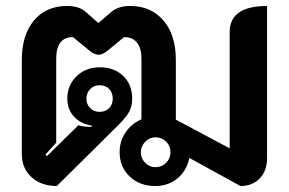

<svg xmlns="http://www.w3.org/2000/svg" viewBox="-20 -613 965 642"><path d="M53 -98V-413Q53 -496 93.5 -544.5Q134 -593 204 -593Q246 -593 268 -572L309 -536L351 -572Q374 -593 415 -593Q485 -593 526.5 -544.5Q568 -496 568 -413V-213L748 -117V-506Q748 -593 873 -593V-85Q873 -42 848.5 -16.5Q824 9 784 9L613 -85Q605 -43 574 -17Q543 9 499 9Q447 9 413.5 -23Q380 -55 380 -105Q380 -141 400 -170.5Q420 -200 453 -214V-417Q453 -452 438 -470.5Q423 -489 395 -489L339 -443Q323 -430 310 -430Q296 -430 280 -443L224 -489Q168 -489 168 -417V-136L132 -96L137 -91L242 -194Q264 -188 287 -189V-193Q249 -199 227 -223.5Q205 -248 205 -283Q205 -328 236 -358Q267 -388 314 -388Q362 -388 392 -359Q422 -330 422 -283Q422 -258 412 -239.5Q402 -221 376 -195L170 9Q118 9 85.5 -20.5Q53 -50 53 -98ZM357 -283Q357 -303 345 -315.5Q333 -328 313 -328Q294 -328 281.5 -315Q269 -302 269 -283Q269 -264 281.5 -251.5Q294 -239 313 -239Q333 -239 345 -251.5Q357 -264 357 -283ZM550 -104Q550 -125 535.5 -139.5Q521 -154 500 -154Q480 -154 465.5 -139Q451 -124 451 -104Q451 -83 465.5 -68.5Q480 -54 500 -54Q521 -54 535.5 -68.5Q550 -83 550 -104Z"/></svg>

Font: K2D
Style: Bold
Weight: 700
Designer: Katatrad Aksorn Co.,Ltd.
Foundry: Cadson Demak Co.,Ltd.
Version: Version 1.000; ttfautohint (v1.6)